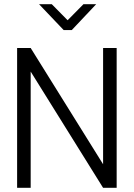

<svg xmlns="http://www.w3.org/2000/svg" viewBox="-20 -900 640 920"><path d="M62 -670V0H127V-557L474 0H539V-670H474V-113L127 -670ZM167 -880 285 -756H324L441 -880H380L304 -803L228 -880Z"/></svg>

Font: LT Wave Mono Light
Style: Regular
Weight: 300
Designer: Daniel Lyons
Version: Version 2.5 (Glyphs App)